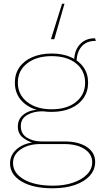

<svg xmlns="http://www.w3.org/2000/svg" viewBox="-20 -798 536 1033"><path d="M491 -592 496 -578Q495 -578 494.5 -578Q494 -578 493 -578Q444 -578 418 -546.5Q392 -515 392 -465L379 -470Q379 -507 392.5 -534Q406 -561 430.5 -576.5Q455 -592 488 -592Q490 -592 490 -592Q490 -592 491 -592ZM326 -37Q403 -37 447.5 -7Q492 23 492 73Q492 115 463.5 147Q435 179 383.5 197Q332 215 264 215Q157 215 95.5 178Q34 141 34 81Q34 37 68.5 6Q103 -25 158 -32L157 -30Q127 -38 101.5 -59Q76 -80 76 -117Q76 -159 108.5 -183Q141 -207 186 -207L237 -199H205Q161 -199 126.5 -179.5Q92 -160 92 -119Q92 -78 125 -57.5Q158 -37 203 -37ZM266 201Q325 201 372.5 185Q420 169 448 140.5Q476 112 476 75Q476 31 435 4Q394 -23 325 -23H197Q133 -23 91.5 5.5Q50 34 50 79Q50 133 108 167Q166 201 266 201ZM258 -510Q317 -510 361 -490.5Q405 -471 429.5 -436Q454 -401 454 -353Q454 -306 429.5 -270.5Q405 -235 361 -215.5Q317 -196 258 -196Q169 -196 114.5 -239Q60 -282 60 -353Q60 -401 84.5 -436Q109 -471 154 -490.5Q199 -510 258 -510ZM258 -496Q176 -496 126 -457Q76 -418 76 -353Q76 -289 126 -249.5Q176 -210 258 -210Q340 -210 389 -249.5Q438 -289 438 -353Q438 -418 389 -457Q340 -496 258 -496ZM327 -778 272 -587H254L314 -778Z"/></svg>

Font: Work Sans Thin
Style: Regular
Weight: 250
Designer: Wei Huang
Foundry: Wei Huang
Version: Version 2.012